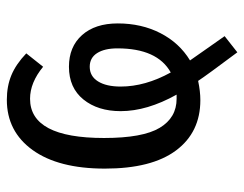

<svg xmlns="http://www.w3.org/2000/svg" viewBox="-94 -482 694 545"><g transform="rotate(-90 252.5 -210.0)"><path d="M458 -222.2Q458 -154.8 430.4 -101.1Q402.8 -47.4 353 -17.1Q363.3 -2.4 386.2 30.3Q409.2 63 421.9 81.1L376 117.2Q311 30.3 294.9 5.9Q265.6 12.2 240.2 12.2Q148.9 12.2 97.4 -56.9Q45.9 -126 45.9 -258.8Q45.9 -390.6 98.6 -463.9Q151.4 -537.1 241.2 -537.1Q279.8 -537.1 311 -524.2Q342.3 -511.2 373 -481.9L335 -434.1Q290 -471.2 244.1 -471.2Q132.8 -471.2 132.8 -261.2Q132.8 -151.4 161.6 -103.3Q190.4 -55.2 244.1 -55.2H255.9Q209 -139.2 209 -213.9Q209 -278.8 242.2 -319.8Q275.4 -360.8 335 -360.8Q391.6 -360.8 424.8 -323.7Q458 -286.6 458 -222.2ZM278.8 -213.9Q278.8 -144.5 318.8 -71.8Q387.2 -109.9 387.2 -223.1Q387.2 -259.8 373.8 -280.8Q360.4 -301.8 335 -301.8Q308.1 -301.8 293.5 -278.3Q278.8 -254.9 278.8 -213.9Z"/></g></svg>

Font: Fira Sans Compressed Book
Style: Regular
Weight: 350
Width: 1
Designer: Carrois Corporate & Edenspiekermann AG
Foundry: Carrois Corporate GbR & Edenspiekermann AG
Version: Version 4.203;PS 004.203;hotconv 1.0.88;makeotf.lib2.5.64775